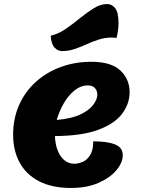

<svg xmlns="http://www.w3.org/2000/svg" viewBox="-20 -906 697 951"><path d="M331 25Q238 25 174 -8Q110 -41 77.5 -100.5Q45 -160 45 -238Q45 -319 74.5 -385.5Q104 -452 157 -500Q210 -548 280.5 -574Q351 -600 433 -600Q530 -600 576 -557Q622 -514 622 -449Q622 -393 585.5 -343.5Q549 -294 468 -263.5Q387 -233 252 -232Q255 -168 281.5 -131.5Q308 -95 348 -95Q368 -95 390 -104.5Q412 -114 427 -138.5Q442 -163 442 -206Q510 -206 549 -191Q588 -176 588 -137Q588 -101 557 -63.5Q526 -26 468.5 -0.5Q411 25 331 25ZM261 -312Q334 -318 378 -339Q422 -360 442 -387Q462 -414 462 -437Q462 -457 450 -470Q438 -483 416 -483Q380 -483 349 -458Q318 -433 295.5 -393.5Q273 -354 261 -312ZM287 -653Q267 -653 250.5 -670Q234 -687 231 -729Q270 -738 306.5 -763.5Q343 -789 377.5 -817Q412 -845 445 -865.5Q478 -886 511 -886Q534 -886 550.5 -865.5Q567 -845 567 -791Q567 -774 564.5 -755Q562 -736 557 -718Q552 -719 545.5 -719.5Q539 -720 534 -720Q500 -720 469 -710Q438 -700 408.5 -686.5Q379 -673 349 -663Q319 -653 287 -653Z"/></svg>

Font: Lemon
Style: Regular
Weight: 400
Designer: Eduardo Rodriguez Tunni
Foundry: Eduardo Rodriguez Tunni
Version: Version 1.003; ttfautohint (v1.8.4.7-5d5b);gftools[0.9.24]